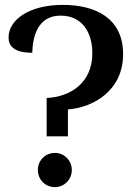

<svg xmlns="http://www.w3.org/2000/svg" viewBox="-20 -752 558 786"><path d="M171 -194H258V-304C357 -311 484 -378 484 -530C484 -678 371 -732 237 -732C98 -732 15 -670 15 -599C15 -566 34 -536 112 -536C114 -602 134 -688 228 -688C319 -688 358 -616 358 -534C358 -412 267 -355 171 -351ZM205 14C243 14 274 -17 274 -56C274 -95 243 -126 205 -126C165 -126 135 -95 135 -56C135 -17 165 14 205 14Z"/></svg>

Font: Arima Koshi ExtraBold
Style: Regular
Weight: 800
Designer: Joana Correia and Natanael Gama
Foundry: NDISCOVER
Version: Version 1.019;PS 001.019;hotconv 1.0.88;makeotf.lib2.5.64775